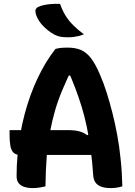

<svg xmlns="http://www.w3.org/2000/svg" viewBox="-20 -954 690 984"><path d="M29 -287H332Q363 -287 386 -281Q409 -275 427 -261L463 -274V-218V-160H83Q61 -160 49 -172Q37 -184 33 -207.5Q29 -231 29 -264ZM213 1Q197 5 180.5 7.5Q164 10 148 10Q124 10 105 4Q86 -2 75.5 -15.5Q65 -29 65 -51Q65 -106 70 -160Q75 -214 84 -266.5Q93 -319 106 -368Q119 -417 135.5 -463Q152 -509 172 -551.5Q192 -594 215 -632Q238 -670 264 -703Q277 -707 292 -708.5Q307 -710 327 -710Q366 -710 394.5 -698Q423 -686 446.5 -655.5Q470 -625 493 -570Q511 -529 526.5 -480Q542 -431 556 -376Q570 -321 581 -261Q592 -201 598 -140Q602 -105 604 -69.5Q606 -34 607 1Q595 5 579.5 7.5Q564 10 548 10Q519 10 499.5 3Q480 -4 470 -18Q460 -32 458 -52Q453 -127 444.5 -189Q436 -251 424.5 -305.5Q413 -360 398 -408.5Q383 -457 365.5 -503Q348 -549 327 -596L368 -567H302L346 -596Q320 -541 298.5 -490Q277 -439 262 -387Q247 -335 236 -277Q225 -219 219.5 -151Q214 -83 213 1ZM288 -934Q299 -902 315 -875.5Q331 -849 354.5 -825.5Q378 -802 410 -778Q394 -772 381.5 -769Q369 -766 356.5 -764.5Q344 -763 328 -763Q306 -763 291 -765.5Q276 -768 260 -776Q243 -785 229 -796Q215 -807 203 -819Q191 -831 181.5 -845Q172 -859 166 -875Q160 -892 162 -902.5Q164 -913 177 -919Q190 -925 207 -928.5Q224 -932 244.5 -933.5Q265 -935 288 -934Z"/></svg>

Font: Recursive Casual
Style: Bold
Weight: 700
Version: Version 1.085